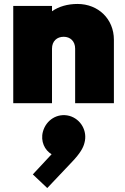

<svg xmlns="http://www.w3.org/2000/svg" viewBox="-20 -522 633 971"><path d="M360 -276V0H556V-321C556 -426 477 -502 372 -502C322 -502 277 -489 243 -465V-492H47V0H243V-276C243 -314 268 -336 302 -336C335 -336 360 -314 360 -276ZM146 360 219 429 344 297C386 253 401 225 407 201C424 140 388 80 331 64C270 48 213 85 197 144C184 192 206 238 241 258Z"/></svg>

Font: MV Cash Black
Style: Regular
Weight: 900
Designer: Rodrigo Fuenzalida
Foundry: fragTYPE
Version: Version 1.100;Glyphs 3.1.2 (3151)